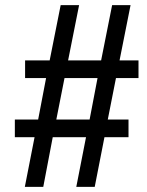

<svg xmlns="http://www.w3.org/2000/svg" viewBox="-20 -718 575 750"><path d="M77 12 115 -182H38V-251H129L160 -413H78V-482H174L217 -698H289L246 -482H375L418 -698H490L447 -482H521V-413H433L401 -251H482V-182H388L350 12H278L316 -182H186L149 12ZM200 -251H330L361 -413H232Z"/></svg>

Font: Archivo SemiCondensed
Style: Italic
Weight: 400
Width: 4
Italic angle: -10°
Designer: Hector Gatti
Foundry: Omnibus-Type
Version: Version 2.001